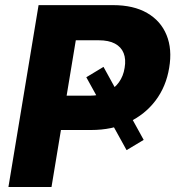

<svg xmlns="http://www.w3.org/2000/svg" viewBox="-20 -748 705 768"><path d="M394 -480.5 554.7 -188.5 486.3 -147.5 325.2 -439ZM13.7 0 134.3 -727.5H432.1Q514.2 -727.5 568.6 -696Q623 -664.6 646.2 -607.9Q669.4 -551.3 656.7 -476.6Q644.5 -401.9 602.3 -345.9Q560.1 -290 494.1 -259Q428.2 -228 344.7 -228H158.7L181.2 -365.2H338.4Q378.4 -365.2 408 -379.4Q437.5 -393.6 455.6 -418.7Q473.6 -443.8 478.5 -476.6Q484.4 -510.7 474.6 -535.4Q464.8 -560.1 439.9 -573.5Q415 -586.9 374.5 -586.9H283.2L186 0Z"/></svg>

Font: Inter 16pt ExtraBold
Style: Italic
Weight: 800
Italic angle: -9.3988°
Version: Version 4.001;git-66647c0bb